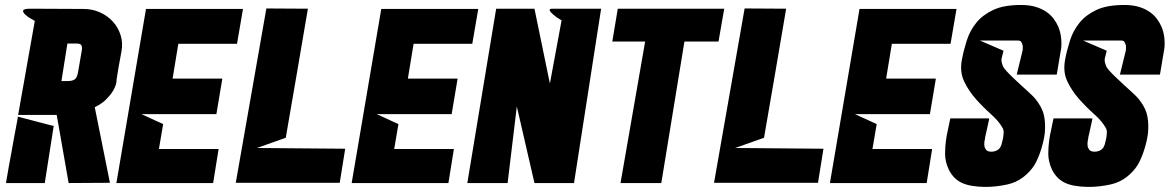

<svg xmlns="http://www.w3.org/2000/svg" viewBox="-20 -736 4703 772"><path d="M251 -410Q270 -410 280 -416.5Q290 -423 294 -447L309 -534Q311 -546 307.5 -553.5Q304 -561 287 -561H251L227 -410ZM53 -274Q54 -278 57 -296.5Q60 -315 65 -342.5Q70 -370 76 -403.5Q82 -437 88 -472Q102 -553 120 -652Q95 -665 83 -676Q72 -685 73 -693Q74 -701 101 -701Q155 -701 207 -700.5Q259 -700 317 -700Q351 -700 381.5 -686.5Q412 -673 433.5 -649.5Q455 -626 465 -594.5Q475 -563 468 -527Q461 -491 457 -467.5Q453 -444 451 -430Q448 -413 448 -405Q445 -388 434 -370Q425 -355 407.5 -337Q390 -319 361 -305L422 -1L256 0L208 -274ZM52 -267Q52 -264 49.5 -251.5Q47 -239 43.5 -220Q40 -201 35.5 -177Q31 -153 27 -129Q16 -72 4 0H160L196 -230Q196 -229 173.5 -235Q151 -241 124 -248Q92 -256 52 -267Z M697 -560 674 -420H874L850 -277H549L636 -237L619 -137H859L837 0H598H448L567 -700H718H957L933 -560H697Z M1368 -138 1346 -1H928L1051 -702L1218 -701L1173 -437L1129 -182L1013 -141L1368 -138Z M1643 -560 1620 -420H1820L1796 -277H1495L1582 -237L1565 -137H1805L1783 0H1544H1394L1513 -700H1664H1903L1879 -560H1643Z M2397 -701 2288 0H2129L2058 -308L2051 -249L2021 0H1859L1975 -701H2129L2191 -400L2238 -654Q2217 -666 2205 -677Q2194 -686 2190.5 -693.5Q2187 -701 2201 -701Z M2869 -569H2732L2639 0H2475L2574 -569H2442L2464 -701H2892L2869 -569Z M3291 -138 3269 -1H2851L2974 -702L3141 -701L3096 -437L3052 -182L2936 -141L3291 -138Z M3566 -560 3543 -420H3743L3719 -277H3418L3505 -237L3488 -137H3728L3706 0H3467H3317L3436 -700H3587H3826L3802 -560H3566Z M4229 -436H4068L4092 -534Q4093 -544 4092 -553Q4090 -561 4086.5 -567Q4083 -573 4073 -573H3920L4015 -532L4010 -512Q4010 -510 4008 -504Q4006 -498 4007 -489.5Q4008 -481 4012.5 -470.5Q4017 -460 4029 -448Q4041 -435 4056 -421Q4071 -407 4086 -393Q4101 -379 4115.5 -366Q4130 -353 4141 -341Q4167 -309 4175 -282Q4183 -255 4182 -220Q4182 -202 4178 -181.5Q4174 -161 4168 -141Q4162 -121 4154.5 -103Q4147 -85 4139 -72Q4122 -45 4094 -23.5Q4066 -2 4029 6Q4011 10 3986.5 13Q3962 16 3936.5 15.5Q3911 15 3887 11Q3863 7 3845 -2Q3827 -11 3814.5 -25Q3802 -39 3794.5 -55Q3787 -71 3783.5 -87Q3780 -103 3780 -116Q3780 -143 3783 -167Q3786 -191 3791 -212L3801 -260H3957Q3958 -260 3956 -251.5Q3954 -243 3951.5 -231Q3949 -219 3946 -206Q3943 -193 3941 -184Q3940 -180 3940 -175Q3940 -173 3939 -172Q3936 -153 3939.5 -143.5Q3943 -134 3949 -130Q3956 -126 3966 -126Q3975 -126 3983 -129Q3990 -131 3996.5 -137Q4003 -143 4007 -155Q4010 -168 4013 -180Q4015 -191 4015.5 -202.5Q4016 -214 4011 -222Q3996 -249 3965 -276.5Q3934 -304 3904.5 -337Q3875 -370 3856.5 -409Q3838 -448 3848 -498Q3855 -535 3867.5 -574Q3880 -613 3905.5 -644.5Q3931 -676 3973.5 -696Q4016 -716 4085 -716Q4119 -716 4144 -708.5Q4169 -701 4187 -688.5Q4205 -676 4216.5 -660.5Q4228 -645 4235 -629Q4251 -591 4247 -543Z M4644 -436H4483L4507 -534Q4508 -544 4507 -553Q4505 -561 4501.5 -567Q4498 -573 4488 -573H4335L4430 -532L4425 -512Q4425 -510 4423 -504Q4421 -498 4422 -489.5Q4423 -481 4427.5 -470.5Q4432 -460 4444 -448Q4456 -435 4471 -421Q4486 -407 4501 -393Q4516 -379 4530.5 -366Q4545 -353 4556 -341Q4582 -309 4590 -282Q4598 -255 4597 -220Q4597 -202 4593 -181.5Q4589 -161 4583 -141Q4577 -121 4569.5 -103Q4562 -85 4554 -72Q4537 -45 4509 -23.5Q4481 -2 4444 6Q4426 10 4401.5 13Q4377 16 4351.5 15.5Q4326 15 4302 11Q4278 7 4260 -2Q4242 -11 4229.5 -25Q4217 -39 4209.5 -55Q4202 -71 4198.5 -87Q4195 -103 4195 -116Q4195 -143 4198 -167Q4201 -191 4206 -212L4216 -260H4372Q4373 -260 4371 -251.5Q4369 -243 4366.5 -231Q4364 -219 4361 -206Q4358 -193 4356 -184Q4355 -180 4355 -175Q4355 -173 4354 -172Q4351 -153 4354.5 -143.5Q4358 -134 4364 -130Q4371 -126 4381 -126Q4390 -126 4398 -129Q4405 -131 4411.5 -137Q4418 -143 4422 -155Q4425 -168 4428 -180Q4430 -191 4430.5 -202.5Q4431 -214 4426 -222Q4411 -249 4380 -276.5Q4349 -304 4319.5 -337Q4290 -370 4271.5 -409Q4253 -448 4263 -498Q4270 -535 4282.5 -574Q4295 -613 4320.5 -644.5Q4346 -676 4388.5 -696Q4431 -716 4500 -716Q4534 -716 4559 -708.5Q4584 -701 4602 -688.5Q4620 -676 4631.5 -660.5Q4643 -645 4650 -629Q4666 -591 4662 -543Z"/></svg>

Font: Relentless
Style: Condensed Bold Italic
Weight: 700
Width: 3
Italic angle: -7°
Designer: Sparks studio
Foundry: Sparks Studio
Version: Version 1.101